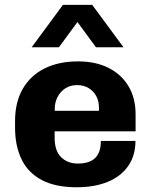

<svg xmlns="http://www.w3.org/2000/svg" viewBox="-20 -780 640 810"><path d="M303 10Q214 10 156.2 -20.5Q98.5 -51 71 -107.8Q43.5 -164.5 43.5 -242V-269Q43.5 -349 76 -405.2Q108.5 -461.5 168 -491.2Q227.5 -521 309 -521Q384 -521 438.2 -493.5Q492.5 -466 522.2 -416.2Q552 -366.5 552 -297.5V-226H210.5V-198.5Q210.5 -144 237.8 -117Q265 -90 308.5 -90Q357.5 -90 381.5 -113.5Q405.5 -137 405.5 -185.5H551.5Q551.5 -124 521 -80Q490.5 -36 435 -13Q379.5 10 303 10ZM211 -312.5H397.5V-325.5Q397.5 -354 385.8 -375.2Q374 -396.5 353.2 -408.8Q332.5 -421 305.5 -421Q276.5 -421 255.5 -407.2Q234.5 -393.5 222.8 -370.8Q211 -348 211 -321ZM113.5 -580.5 245.5 -759.5H369L501 -580.5H385L268.5 -739H345L228.5 -580.5Z"/></svg>

Font: Chivo Mono Medium
Style: Regular
Weight: 500
Monospace: yes
Designer: Hector Gatti
Foundry: Omnibus-Type
Version: Version 1.008